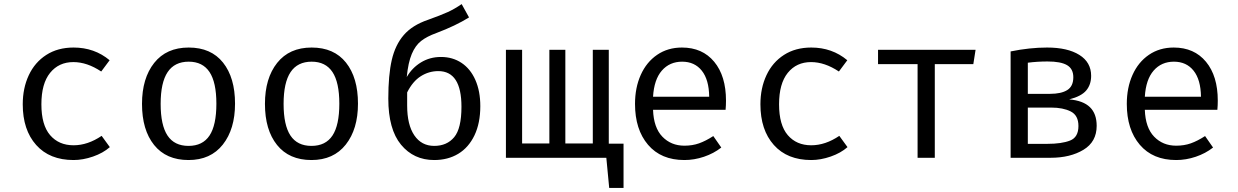

<svg xmlns="http://www.w3.org/2000/svg" viewBox="-20 -770 6040 937"><path d="M476 -107 516 -52Q483 -23 434 -6Q385 11 339 11Q222 11 156.5 -62.5Q91 -136 91 -261Q91 -340 120.5 -403Q150 -466 206 -502Q262 -538 339 -538Q441 -538 515 -476L474 -421Q405 -467 338 -467Q267 -467 224.5 -414.5Q182 -362 182 -261Q182 -160 224.5 -110.5Q267 -61 339 -61Q408 -61 476 -107Z M1127 -264Q1127 -140 1067.5 -64.5Q1008 11 900 11Q791 11 732 -62.5Q673 -136 673 -263Q673 -388 732.5 -463Q792 -538 901 -538Q1010 -538 1068.5 -464.5Q1127 -391 1127 -264ZM764 -263Q764 -159 797.5 -108.5Q831 -58 900 -58Q969 -58 1002.5 -108.5Q1036 -159 1036 -264Q1036 -368 1002.5 -418.5Q969 -469 901 -469Q832 -469 798 -418Q764 -367 764 -263Z M1727 -264Q1727 -140 1667.5 -64.5Q1608 11 1500 11Q1391 11 1332 -62.5Q1273 -136 1273 -263Q1273 -388 1332.5 -463Q1392 -538 1501 -538Q1610 -538 1668.5 -464.5Q1727 -391 1727 -264ZM1364 -263Q1364 -159 1397.5 -108.5Q1431 -58 1500 -58Q1569 -58 1602.5 -108.5Q1636 -159 1636 -264Q1636 -368 1602.5 -418.5Q1569 -469 1501 -469Q1432 -469 1398 -418Q1364 -367 1364 -263Z M2324 -252Q2324 -169 2295.5 -109.5Q2267 -50 2216.5 -19.5Q2166 11 2099 11Q1999 11 1937 -64Q1875 -139 1875 -289Q1875 -404 1892 -477.5Q1909 -551 1950.5 -599Q1992 -647 2068 -673Q2132 -696 2165 -711Q2198 -726 2233 -750L2269 -685Q2203 -644 2110 -609Q2063 -592 2035 -570Q2007 -548 1989.5 -506.5Q1972 -465 1965 -394Q1991 -439 2034.5 -465.5Q2078 -492 2132 -492Q2189 -492 2232.5 -463Q2276 -434 2300 -379.5Q2324 -325 2324 -252ZM2232 -249Q2232 -423 2119 -423Q2073 -423 2033.5 -398Q1994 -373 1967 -319V-255Q1967 -161 2002 -109.5Q2037 -58 2099 -58Q2161 -58 2196.5 -100.5Q2232 -143 2232 -249Z M3023 -69V147H2953L2939 0H2449V-527H2528V-70H2661V-527H2739V-70H2873V-527H2951V-69Z M3320 -59Q3359 -59 3391.5 -70.5Q3424 -82 3461 -106L3500 -50Q3463 -21 3415.5 -5Q3368 11 3320 11Q3206 11 3142.5 -63.5Q3079 -138 3079 -263Q3079 -342 3107 -404.5Q3135 -467 3187 -502.5Q3239 -538 3308 -538Q3408 -538 3465.5 -468.5Q3523 -399 3523 -279Q3523 -256 3521 -234H3167Q3170 -147 3212.5 -103Q3255 -59 3320 -59ZM3167 -298H3441Q3440 -381 3405 -425Q3370 -469 3309 -469Q3248 -469 3210 -425.5Q3172 -382 3167 -298Z M4076 -107 4116 -52Q4083 -23 4034 -6Q3985 11 3939 11Q3822 11 3756.5 -62.5Q3691 -136 3691 -261Q3691 -340 3720.5 -403Q3750 -466 3806 -502Q3862 -538 3939 -538Q4041 -538 4115 -476L4074 -421Q4005 -467 3938 -467Q3867 -467 3824.5 -414.5Q3782 -362 3782 -261Q3782 -160 3824.5 -110.5Q3867 -61 3939 -61Q4008 -61 4076 -107Z M4730 -457H4542V0H4458V-457H4265V-527H4741Z M5332 -156Q5332 -78 5267.5 -39Q5203 0 5107 0H4912V-519Q5005 -538 5090 -538Q5190 -538 5247.5 -502Q5305 -466 5305 -400Q5305 -357 5281 -328.5Q5257 -300 5198 -285Q5266 -279 5299 -247Q5332 -215 5332 -156ZM4996 -464V-312H5104Q5159 -312 5188.5 -330.5Q5218 -349 5218 -393Q5218 -434 5187.5 -452Q5157 -470 5092 -470Q5043 -470 4996 -464ZM5243 -155Q5243 -207 5205.5 -226Q5168 -245 5110 -245H4996V-68H5091Q5161 -68 5202 -84Q5243 -100 5243 -155Z M5720 -59Q5759 -59 5791.5 -70.5Q5824 -82 5861 -106L5900 -50Q5863 -21 5815.5 -5Q5768 11 5720 11Q5606 11 5542.5 -63.5Q5479 -138 5479 -263Q5479 -342 5507 -404.5Q5535 -467 5587 -502.5Q5639 -538 5708 -538Q5808 -538 5865.5 -468.5Q5923 -399 5923 -279Q5923 -256 5921 -234H5567Q5570 -147 5612.5 -103Q5655 -59 5720 -59ZM5567 -298H5841Q5840 -381 5805 -425Q5770 -469 5709 -469Q5648 -469 5610 -425.5Q5572 -382 5567 -298Z"/></svg>

Font: FiraDG Mono
Style: Regular
Weight: 400
Designer: Carrois Corporate & Edenspiekermann AG
Foundry: Carrois Corporate GbR & Edenspiekermann AG
Version: Version 3.206